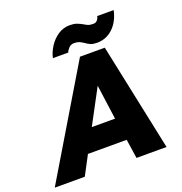

<svg xmlns="http://www.w3.org/2000/svg" viewBox="-215 -1009 1080 1141"><g transform="rotate(-20 325.0 -438.5)"><path d="M344 -680H501L644 0H454L436 -121H191L127 0H-63ZM414 -263 384 -482 267 -263ZM398 -747Q382 -758 370 -763Q358 -768 338 -768Q318 -768 305 -754.5Q292 -741 287 -727H190Q197 -762 219.5 -797Q242 -832 275.5 -854.5Q309 -877 350 -877Q375 -877 392.5 -871Q410 -865 431 -853Q444 -845 454 -841Q464 -837 475 -837Q476 -837 487.5 -836.5Q499 -836 509 -845Q519 -854 523 -872H627Q612 -803 569.5 -763Q527 -723 469 -723Q444 -723 429.5 -729Q415 -735 398 -747Z"/></g></svg>

Font: Teachers ExtraBold
Style: Italic
Weight: 800
Designer: Alfredo Marco Pradil & Chank Diesel
Version: Version 0.009